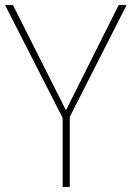

<svg xmlns="http://www.w3.org/2000/svg" viewBox="-20 -734 517 754"><path d="M239 -301 446 -714H477L254 -275V0H226V-271L0 -714H31Z"/></svg>

Font: Noto Sans Display Thin
Style: Regular
Weight: 250
Designer: Monotype Design Team
Foundry: Monotype Imaging Inc.
Version: Version 1.900